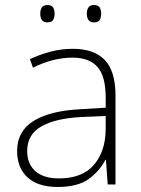

<svg xmlns="http://www.w3.org/2000/svg" viewBox="-20 -733 561 763"><path d="M269 -539Q354 -539 396.5 -494.5Q439 -450 439 -353V0H408L401 -98H399Q375 -52 331.5 -21Q288 10 209 10Q131 10 89.5 -28Q48 -66 48 -133Q48 -212 113.5 -252.5Q179 -293 300 -299L400 -305V-345Q400 -431 367 -467.5Q334 -504 268 -504Q191 -504 111 -464L99 -498Q137 -516 180 -527.5Q223 -539 269 -539ZM304 -268Q202 -263 145 -231Q88 -199 88 -133Q88 -81 121 -52.5Q154 -24 213 -24Q307 -24 353 -77.5Q399 -131 400 -219V-272ZM140 -679Q140 -694 146.5 -703.5Q153 -713 168 -713Q185 -713 191 -703.5Q197 -694 197 -679Q197 -663 191 -653.5Q185 -644 168 -644Q153 -644 146.5 -653.5Q140 -663 140 -679ZM325 -679Q325 -694 331.5 -703.5Q338 -713 353 -713Q370 -713 376 -703.5Q382 -694 382 -679Q382 -663 376 -653.5Q370 -644 353 -644Q338 -644 331.5 -653.5Q325 -663 325 -679Z"/></svg>

Font: Noto Sans Bengali ExtraLight
Style: Regular
Weight: 200
Designer: Jelle Bosma - Monotype Design Team
Foundry: Monotype Imaging Inc.
Version: Version 2.003; ttfautohint (v1.8.4.7-5d5b)